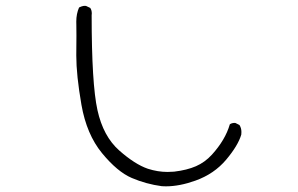

<svg xmlns="http://www.w3.org/2000/svg" viewBox="-20 -660 1040 671"><path d="M247.1 -535.2 246.6 -465.8Q246.6 -397.5 264.6 -293.9Q282.7 -190.4 336.4 -125Q390.1 -59.6 440.4 -38.1Q490.7 -16.6 545.4 -9.3Q552.2 -8.8 559.6 -8.8Q607.4 -8.8 663.1 -28.8Q728.5 -52.2 770.3 -101.8Q812 -151.4 823.2 -189.5Q823.7 -194.3 823.7 -198.7Q823.7 -212.4 816.9 -223.1L803.2 -230Q801.8 -230.5 800.8 -230.5Q790 -230.5 783.2 -225.6Q767.6 -171.4 720.7 -119.6Q696.3 -92.8 664.8 -79.1Q633.3 -65.4 588.4 -60.1Q576.7 -59.1 565.4 -59.1Q531.2 -59.1 496.6 -70.3Q451.2 -85.9 396.5 -134.3Q340.8 -183.6 320.6 -275.1Q300.3 -366.7 300.3 -606.4V-606.9Q300.8 -610.4 300.8 -612.8Q300.8 -624.5 295.4 -632.3L280.8 -639.2Q279.3 -639.6 277.1 -639.6Q274.9 -639.6 271 -639.2Q263.7 -637.7 256.3 -633.8Q246.6 -611.8 246.6 -584.5Q246.6 -582 246.8 -572Q247.1 -562 247.1 -535.2Z"/></svg>

Font: NaikaiFont
Style: ExtraLight
Weight: 200
Version: Version 1.89